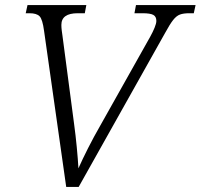

<svg xmlns="http://www.w3.org/2000/svg" viewBox="-20 -734 788 754"><path d="M153 -613Q147 -658 135.5 -670Q124 -682 96 -682H81L88 -714H319L313 -682H285Q221 -682 221 -636Q221 -626 222.5 -614Q224 -602 225 -596L271 -247Q277 -203 281.5 -156Q286 -109 288 -73Q304 -109 326 -152.5Q348 -196 375 -243L570 -590Q580 -608 587 -625Q594 -642 594 -652Q594 -669 582 -675.5Q570 -682 540 -682H508L514 -714H748L741 -682H723Q701 -682 687 -677Q673 -672 660 -655.5Q647 -639 628 -604L289 0H240Z"/></svg>

Font: Noto Serif Light
Style: Italic
Weight: 300
Italic angle: -12°
Designer: Monotype Design Team
Foundry: Monotype Imaging Inc.
Version: Version 2.013